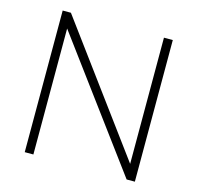

<svg xmlns="http://www.w3.org/2000/svg" viewBox="-101 -795 927 901"><g transform="rotate(15 362.5 -344.0)"><path d="M135 -688 587 -75V-688H630V0H590L137 -612V0H95V-688Z"/></g></svg>

Font: Roundo Light
Style: Regular
Weight: 300
Designer: Namrata Goyal (Gurmukhi), Shiva Nallaperumal (Latin)
Foundry: Indian Type Foundry
Version: Version 1.000;PS 1.0;hotconv 1.0.88;makeotf.lib2.5.647800